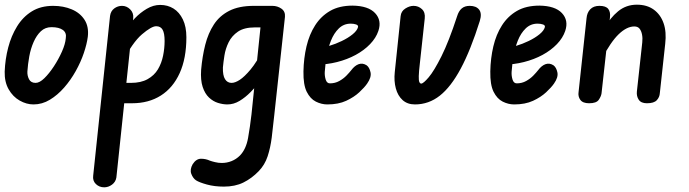

<svg xmlns="http://www.w3.org/2000/svg" viewBox="-28 -441 2943 820"><path d="M115 5Q85 5 56 -11.5Q27 -28 9 -59.5Q-9 -91 -8 -135Q-6 -188 7 -238Q20 -288 45 -328.5Q70 -369 108 -392.5Q146 -416 199 -416Q243 -416 278.5 -401Q314 -386 333 -356.5Q352 -327 347 -284Q343 -253 330 -214.5Q317 -176 295.5 -137.5Q274 -99 246 -67Q218 -35 185 -15Q152 5 115 5ZM124 -87Q141 -87 161.5 -107Q182 -127 202 -157.5Q222 -188 236.5 -220.5Q251 -253 253 -278Q257 -301 240.5 -313Q224 -325 192 -325Q165 -325 146.5 -307.5Q128 -290 115.5 -261.5Q103 -233 97 -200Q91 -167 89 -136Q88 -118 96 -102.5Q104 -87 124 -87Z M417 359Q396 359 381.5 345Q367 331 370 309L442 -373Q445 -394 460 -405Q475 -416 493 -416Q513 -416 528 -401Q543 -386 541 -364L469 317Q466 336 450.5 347.5Q435 359 417 359ZM768 -282Q768 -192 739.5 -129Q711 -66 659 -33Q607 0 536 0H470L479 -87H531Q574 -87 602.5 -103Q631 -119 646.5 -145Q662 -171 668.5 -203Q675 -235 675 -266Q675 -299 666.5 -314Q658 -329 639 -329Q619 -329 578.5 -294.5Q538 -260 494 -174L509 -317Q525 -339 548 -363Q571 -387 599 -403.5Q627 -420 656 -420Q688 -420 713 -404.5Q738 -389 753 -358Q768 -327 768 -282Z M831 -143Q836 -200 848.5 -249.5Q861 -299 885.5 -336.5Q910 -374 951.5 -395Q993 -416 1056 -416H1119L1110 -324H1061Q1015 -324 988.5 -306Q962 -288 948.5 -260.5Q935 -233 930.5 -204Q926 -175 924 -153Q923 -119 933 -103Q943 -87 961 -87Q976 -87 996 -100Q1016 -113 1042 -144Q1068 -175 1096 -230L1084 -94Q1065 -71 1042.5 -48Q1020 -25 995 -10Q970 5 943 5Q924 5 903 -1.5Q882 -8 864.5 -24.5Q847 -41 837.5 -70Q828 -99 831 -143ZM795 260Q810 237 830.5 237Q851 237 868 245Q876 248 890.5 251.5Q905 255 919 255Q941 255 961 247Q981 239 997 223Q1023 196 1031.5 148Q1040 100 1046 48L1094 -416H1135Q1157 -416 1174 -404Q1191 -392 1189 -369L1143 54Q1138 103 1132.5 146.5Q1127 190 1115 226.5Q1103 263 1077 290Q1047 321 1011.5 338.5Q976 356 928 356Q888 356 855.5 347Q823 338 809 329Q796 320 789 301.5Q782 283 795 260Z M1370 5Q1345 5 1321 -7Q1297 -19 1282 -49Q1267 -79 1268 -136Q1269 -192 1281 -243Q1293 -294 1318 -333Q1343 -372 1382 -394.5Q1421 -417 1478 -417Q1545 -416 1574 -385Q1603 -354 1588 -309Q1578 -279 1552.5 -252.5Q1527 -226 1491 -206.5Q1455 -187 1411.5 -176Q1368 -165 1323 -165L1333 -237Q1351 -237 1378 -245Q1405 -253 1432 -266Q1459 -279 1478 -294.5Q1497 -310 1501 -325Q1503 -333 1493 -336.5Q1483 -340 1470 -340Q1440 -340 1419 -319.5Q1398 -299 1385.5 -267.5Q1373 -236 1367 -200Q1361 -164 1359 -134Q1358 -117 1363 -101Q1368 -85 1381 -85Q1403 -85 1421 -95Q1439 -105 1452 -118.5Q1465 -132 1472 -141Q1487 -161 1504 -167Q1521 -173 1538 -162Q1550 -153 1554.5 -132Q1559 -111 1540 -84Q1529 -68 1506.5 -47Q1484 -26 1450.5 -10.5Q1417 5 1370 5Z M1744 5Q1712 5 1691.5 -13.5Q1671 -32 1662.5 -63.5Q1654 -95 1658 -133L1683 -372Q1685 -393 1703 -404.5Q1721 -416 1738 -416Q1759 -416 1774 -402Q1789 -388 1786 -362L1765 -169Q1761 -135 1760.5 -116Q1760 -97 1763 -90.5Q1766 -84 1771 -84Q1780 -84 1803 -111Q1826 -138 1857.5 -201Q1889 -264 1924 -371Q1931 -394 1944 -405Q1957 -416 1978 -416Q2006 -416 2018.5 -399.5Q2031 -383 2021 -351Q1982 -227 1940 -148.5Q1898 -70 1850.5 -32.5Q1803 5 1744 5Z M2168 5Q2143 5 2119 -7Q2095 -19 2080 -49Q2065 -79 2066 -136Q2067 -192 2079 -243Q2091 -294 2116 -333Q2141 -372 2180 -394.5Q2219 -417 2276 -417Q2343 -416 2372 -385Q2401 -354 2386 -309Q2376 -279 2350.5 -252.5Q2325 -226 2289 -206.5Q2253 -187 2209.5 -176Q2166 -165 2121 -165L2131 -237Q2149 -237 2176 -245Q2203 -253 2230 -266Q2257 -279 2276 -294.5Q2295 -310 2299 -325Q2301 -333 2291 -336.5Q2281 -340 2268 -340Q2238 -340 2217 -319.5Q2196 -299 2183.5 -267.5Q2171 -236 2165 -200Q2159 -164 2157 -134Q2156 -117 2161 -101Q2166 -85 2179 -85Q2201 -85 2219 -95Q2237 -105 2250 -118.5Q2263 -132 2270 -141Q2285 -161 2302 -167Q2319 -173 2336 -162Q2348 -153 2352.5 -132Q2357 -111 2338 -84Q2327 -68 2304.5 -47Q2282 -26 2248.5 -10.5Q2215 5 2168 5Z M2488 0Q2461 0 2450.5 -14.5Q2440 -29 2443 -48L2477 -363Q2479 -387 2493 -401.5Q2507 -416 2532 -416Q2560 -416 2570 -402.5Q2580 -389 2577 -366L2541 -42Q2539 -29 2529 -14.5Q2519 0 2488 0ZM2735 0Q2710 0 2700 -15Q2690 -30 2692 -50L2715 -260Q2717 -278 2714 -293.5Q2711 -309 2703.5 -318.5Q2696 -328 2681 -328Q2649 -328 2614.5 -295Q2580 -262 2541 -187L2556 -323Q2577 -364 2611.5 -392.5Q2646 -421 2692 -421Q2735 -421 2764 -400Q2793 -379 2806 -342Q2819 -305 2813 -254L2790 -43Q2789 -26 2777 -13Q2765 0 2735 0Z"/></svg>

Font: Edu NSW ACT Foundation SemiBold
Style: Regular
Weight: 600
Version: Version 1.003